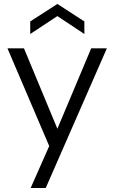

<svg xmlns="http://www.w3.org/2000/svg" viewBox="-20 -742 572 962"><path d="M133.6 200 226.6 -10.2 17.3 -500H100L267.5 -96.9L437 -500H515.5L209.1 200ZM131.5 -571.6V-634.6L267.5 -722.2L402.7 -634.6V-571.6L267.5 -661.4Z"/></svg>

Font: Envelope Sans Variable
Style: Regular
Weight: 500
Designer: Andreas Rasmussen / Norman Anderson
Foundry: mail.de GmbH
Version: Version 1.150